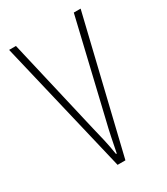

<svg xmlns="http://www.w3.org/2000/svg" viewBox="-139 -592 572 658"><g transform="rotate(-30 146.5 -263.5)"><path d="M130 0 5 -527H32L119 -152Q126 -124 132.5 -95.5Q139 -67 144 -35H147Q153 -66 159 -95Q165 -124 172 -152L261 -527H288L161 0Z"/></g></svg>

Font: Noto Sans Thai Looped ExtraCondensed Thin
Style: Regular
Weight: 100
Width: 2
Designer: Sasikarn Vongin, Ben Mitchell
Foundry: The Fontpad Ltd
Version: Version 1.001; ttfautohint (v1.8.4.7-5d5b)